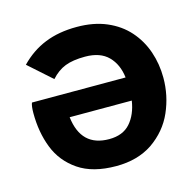

<svg xmlns="http://www.w3.org/2000/svg" viewBox="-84 -613 720 706"><g transform="rotate(-15 276.0 -260.0)"><path d="M275.5 6.5Q186 6.5 131.5 -30.8Q77 -68 53.8 -127.8Q30.5 -187.5 30.5 -260.5Q30.5 -287 35.5 -299.5H392Q386 -350.5 355.5 -381.2Q325 -412 267.5 -412Q221 -412 191.5 -400.5Q162 -389 137.5 -361.5L50 -439.5Q92 -483 144.8 -504.2Q197.5 -525.5 266 -525.5Q330.5 -525.5 379.5 -504.5Q428.5 -483.5 461 -446.8Q493.5 -410 509.8 -362.5Q526 -315 526 -262.5Q526 -195 499 -133.5Q472 -72 413.5 -31.5Q356.5 6.5 275.5 6.5ZM275.5 -96Q328 -96 356 -127.8Q384 -159.5 392 -211.5H155.5Q169 -96 275.5 -96Z"/></g></svg>

Font: Acari Sans
Style: Bold
Weight: 700
Designer: Alfredo Marco Pradil and Stefan Peev (font) & Cristiano Sobral (main changes)
Foundry: Alfredo Marco Pradil and Stefan Peev (font) & Cristiano Sobral (main changes)
Version: Version 1.063; ttfautohint (v1.8.3)